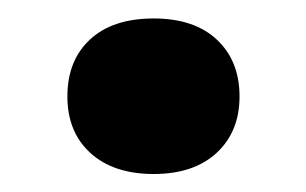

<svg xmlns="http://www.w3.org/2000/svg" viewBox="-20 -384 332 208"><path d="M146.5 -195.5Q103 -195.5 78 -218.2Q53 -241 53 -279.5Q53 -318.5 77.5 -341.2Q102 -364 146.5 -364Q190.5 -364 215 -341Q239.5 -318 239.5 -279.5Q239.5 -241.5 214.8 -218.5Q190 -195.5 146.5 -195.5Z"/></svg>

Font: Encode Sans SC Expanded SemiBold
Style: Regular
Weight: 600
Width: 7
Designer: Multiple Designers
Foundry: Impallari Type
Version: Version 3.002